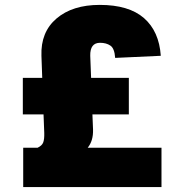

<svg xmlns="http://www.w3.org/2000/svg" viewBox="-20 -757 739 777"><path d="M633.5 0H73.9V-159.1H132.1Q149.9 -167.6 154.8 -180.4Q159.8 -193.2 159.1 -218.8L156.2 -294H72.4V-441.8H150.9L147.7 -531.2Q144.2 -627.1 208.8 -682.2Q273.4 -737.2 383.5 -737.2Q501.4 -737.2 562.7 -683.8Q623.9 -630.3 630.7 -531.2L446 -522.7Q443.5 -561.1 426.8 -572.4Q410.2 -583.8 384.9 -583.8Q344.1 -583.8 345.2 -531.2L348.7 -441.8H501.4V-294H354L356.5 -233Q358 -187.5 334.9 -159.1H633.5Z"/></svg>

Font: Inter UI Black
Style: Regular
Weight: 900
Designer: Rasmus Andersson
Foundry: rsms
Version: 3.2;8d6f07862